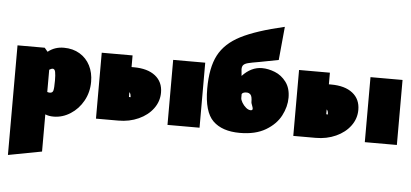

<svg xmlns="http://www.w3.org/2000/svg" viewBox="-60 -844 2709 1265"><g transform="rotate(5 1294.0 -211.0)"><path d="M535 -239Q535 -170 503.5 -113Q472 -56 419.5 -22.5Q367 11 308 11Q276 11 253 1V247L31 289V-436H211L232 -411Q276 -447 337 -447Q397 -447 442 -420Q487 -393 511 -346Q535 -299 535 -239ZM275 -303Q267 -303 253 -294V-147Q262 -144 270 -144Q288 -144 292.5 -160Q297 -176 297 -227Q297 -263 293 -283Q289 -303 275 -303Z M1000 -208Q1000 -150 965 -102.5Q930 -55 869.5 -27.5Q809 0 736 0H588V-436H792V-359H807Q898 -359 949 -319Q1000 -279 1000 -208ZM804 -161Q802 -164 802 -166Q802 -184 792 -193V-161ZM1061 -430H1273V0H1061Z M1840 -248Q1840 -188 1809 -128.5Q1778 -69 1710.5 -29Q1643 11 1540 11Q1423 11 1362 -48.5Q1301 -108 1301 -261Q1301 -400 1344 -482.5Q1387 -565 1487.5 -616.5Q1588 -668 1775 -711L1754 -490Q1731 -485 1629 -466Q1575 -457 1554 -451.5Q1533 -446 1524 -436.5Q1515 -427 1515 -408Q1515 -402 1519 -364Q1578 -427 1649 -427Q1691 -427 1735 -409.5Q1779 -392 1809.5 -351.5Q1840 -311 1840 -248ZM1611 -155Q1611 -161 1605 -176.5Q1599 -192 1599 -196Q1599 -235 1588.5 -246.5Q1578 -258 1562 -258Q1537 -258 1530 -245V-219Q1530 -207 1540.5 -189Q1551 -171 1567 -157.5Q1583 -144 1599 -144Q1611 -144 1611 -155Z M2305 -208Q2305 -150 2270 -102.5Q2235 -55 2174.5 -27.5Q2114 0 2041 0H1893V-436H2097V-359H2112Q2203 -359 2254 -319Q2305 -279 2305 -208ZM2109 -161Q2107 -164 2107 -166Q2107 -184 2097 -193V-161ZM2366 -430H2578V0H2366Z"/></g></svg>

Font: Ysabeau Black
Style: Regular
Weight: 900
Designer: Christian Thalmann (Catharsis Fonts)
Version: Version 0.003